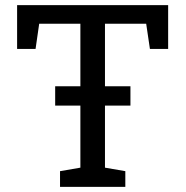

<svg xmlns="http://www.w3.org/2000/svg" viewBox="-20 -731 727 751"><path d="M214.8 0V-61.5L294.4 -75.2V-638.2H133.3L119.1 -539.6H46.9V-710.9H637.7V-539.6H566.4L551.8 -638.2H390.6V-75.2L470.2 -61.5V0ZM195.8 -317.9V-393.6H490.2V-317.9Z"/></svg>

Font: Roboto Slab
Style: Regular
Weight: 400
Designer: Google
Version: Version 2.000; ttfautohint (v1.8.1.43-b0c9)